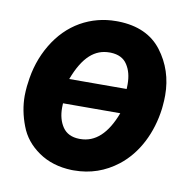

<svg xmlns="http://www.w3.org/2000/svg" viewBox="-67 -605 685 682"><g transform="rotate(10 276.0 -264.0)"><path d="M26.4 -255.4C25.4 -243.7 24.4 -231.9 24.4 -220.7C24.4 -185.1 31.2 -149.4 44.9 -113.8C58.1 -78.1 81.5 -49.3 114.7 -26.4C147.9 -3.4 188 8.8 234.4 10.3C236.8 10.3 239.3 10.3 242.2 10.3C301.3 10.3 353.5 -7.8 399.9 -43.9C462.4 -92.8 501.5 -171.4 512.7 -259.8L513.7 -270.5C515.1 -283.7 515.6 -296.4 515.6 -308.6C515.6 -368.7 498 -421.9 463.4 -467.3C428.7 -512.7 376.5 -536.6 306.6 -538.1C304.2 -538.1 301.3 -538.1 298.8 -538.1C252.9 -538.1 210.4 -526.9 171.4 -504.9C132.3 -482.4 100.1 -450.2 74.7 -407.7C49.3 -365.2 33.7 -317.9 27.8 -265.6ZM299.3 -424.3C326.7 -423.3 346.7 -413.6 358.9 -394.5C371.6 -375.5 377.4 -352.1 377.4 -323.7C377.4 -318.4 377.4 -313 377 -307.1L169.9 -306.6C201.7 -391.1 242.7 -424.3 294.9 -424.3C296.4 -424.3 297.9 -424.3 299.3 -424.3ZM241.2 -103.5C214.4 -104 194.3 -113.8 181.6 -132.3C168.9 -150.9 162.6 -173.8 162.6 -201.7C162.6 -207 162.6 -212.4 163.1 -217.8L369.6 -218.3C340.8 -141.6 299.3 -103.5 245.1 -103.5C244.1 -103.5 242.7 -103.5 241.2 -103.5Z"/></g></svg>

Font: Roboto
Style: Bold Italic
Weight: 700
Italic angle: -12°
Designer: Google
Version: Version 2.137; 2017